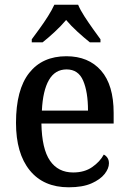

<svg xmlns="http://www.w3.org/2000/svg" viewBox="-20 -786 547 816"><path d="M272 10Q165 10 106.5 -62Q48 -134 48 -264Q48 -405 104 -476Q160 -547 262 -547Q356 -547 409.5 -486Q463 -425 463 -306V-261H156Q158 -153 192.5 -103Q227 -53 291 -53Q339 -53 372 -76Q405 -99 421 -129Q430 -125 436.5 -115.5Q443 -106 443 -92Q443 -70 424.5 -46.5Q406 -23 368.5 -6.5Q331 10 272 10ZM354 -316Q354 -395 333.5 -443Q313 -491 263 -491Q214 -491 188 -446Q162 -401 158 -316ZM115 -619Q129 -638 148 -664Q167 -690 184 -717Q201 -744 211 -766H312Q321 -744 338.5 -717Q356 -690 374.5 -664Q393 -638 407 -619V-606H362Q338 -625 310 -650.5Q282 -676 261 -701Q240 -676 212.5 -650.5Q185 -625 161 -606H115Z"/></svg>

Font: Noto Serif Bengali SemiCondensed Medium
Style: Regular
Weight: 500
Width: 4
Designer: Juan Bruce, Universal Thirst, Indian Type Foundry and the Monotype Design Team.
Foundry: Monotype Imaging Inc.
Version: Version 2.003; ttfautohint (v1.8.4.7-5d5b)